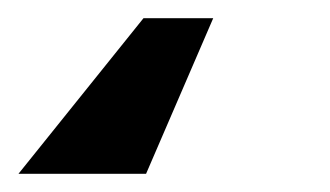

<svg xmlns="http://www.w3.org/2000/svg" viewBox="-45 26 359 209"><path d="M187.1 45.8 114 215.2H-24.9L111.2 45.8Z"/></svg>

Font: Inter UI
Style: Bold Italic
Weight: 700
Italic angle: 9.39999°
Designer: Rasmus Andersson
Foundry: rsms
Version: 3.2;8d6f07862